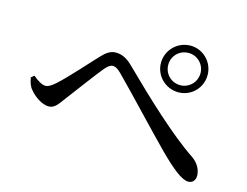

<svg xmlns="http://www.w3.org/2000/svg" viewBox="-89 -835 1178 915"><g transform="rotate(15 500.0 -377.5)"><path d="M631 -577C631 -513 683 -462 747 -462C810 -462 861 -513 861 -577C861 -640 810 -692 747 -692C683 -692 631 -640 631 -577ZM667 -577C667 -621 702 -656 747 -656C790 -656 826 -621 826 -577C826 -532 790 -497 747 -497C702 -497 667 -532 667 -577ZM50 -349C54 -326 60 -306 73 -292C95 -264 136 -237 167 -237C197 -237 211 -261 235 -293C270 -339 346 -442 377 -479C393 -497 404 -503 414 -503C427 -503 439 -496 458 -477C528 -407 689 -235 751 -173C821 -103 871 -63 902 -63C924 -63 937 -78 937 -101C937 -131 919 -162 891 -181C774 -259 625 -400 496 -527C465 -558 439 -568 411 -568C385 -568 364 -553 342 -529C310 -496 224 -398 177 -356C156 -337 141 -328 127 -328C111 -328 88 -341 65 -361Z"/></g></svg>

Font: Noto Serif JP Medium
Style: Regular
Weight: 500
Designer: Ryoko NISHIZUKA 西塚涼子 (kana & ideographs); Frank Grießhammer (Latin, Greek & Cyrillic); Wenlong ZHANG 张文龙 (bopomofo); San
Foundry: Adobe
Version: Version 2.001;hotconv 1.1.0;makeotfexe 2.6.0